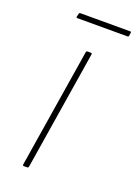

<svg xmlns="http://www.w3.org/2000/svg" viewBox="-121 -656 510 710"><g transform="rotate(20 134.5 -301.5)"><path d="M66 0Q61 0 62 -6L137 -474Q138 -479 143 -479H155Q161 -479 160 -474L85 -6Q84 0 79 0ZM65 -582Q60 -582 61 -586L64 -599Q65 -603 69 -603H266Q270 -603 269 -599L267 -585Q266 -582 262 -582Z"/></g></svg>

Font: Sofia Sans Thin
Style: Italic
Weight: 250
Italic angle: -9°
Version: Version 4.100-B